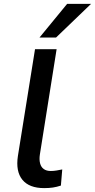

<svg xmlns="http://www.w3.org/2000/svg" viewBox="-20 -958 488 987"><path d="M207 9Q130 9 95 -34Q60 -77 72 -156L160 -705H271L185 -164Q181 -138 186 -118.5Q191 -99 205 -89Q219 -79 241 -79Q256 -79 270.5 -81.5Q285 -84 300 -87L293 -4Q272 3 252 6Q232 9 207 9ZM183 -765 325 -938H448L268 -765Z"/></svg>

Font: Nunito Sans 7pt SemiBold
Style: Italic
Weight: 600
Italic angle: -9°
Designer: Vernon Adams
Foundry: Vernon Adams
Version: Version 3.101;gftools[0.9.27]